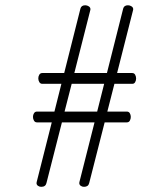

<svg xmlns="http://www.w3.org/2000/svg" viewBox="-20 -659 645 739"><path d="M138.7 60.1Q131.8 60.1 126.2 56.2Q120.6 52.2 120.6 45.9Q120.6 43.5 121.1 42L179.2 -188H122.1Q114.7 -188 110.8 -194.6Q106.9 -201.2 106.9 -209Q106.9 -216.8 110.8 -223.1Q114.7 -229.5 122.1 -229.5H189.5L216.3 -336.4H142.6Q135.3 -336.4 131.3 -343Q127.4 -349.6 127.4 -357.4Q127.4 -365.2 131.3 -371.6Q135.3 -377.9 142.6 -377.9H227.1L289.6 -626Q293 -638.7 308.1 -638.7Q315.4 -638.7 321.8 -634.5Q328.1 -630.4 328.1 -623.5Q328.1 -621.1 327.6 -620.1L266.1 -377.9H391.6L454.1 -626Q457.5 -638.7 472.7 -638.7Q480 -638.7 486.3 -634.5Q492.7 -630.4 492.7 -623.5Q492.7 -621.1 492.2 -620.1L430.7 -377.9H488.8Q496.6 -377.9 500.2 -371.3Q503.9 -364.7 503.9 -356.9Q503.9 -349.1 500.2 -342.8Q496.6 -336.4 489.3 -336.4H420.4L393.1 -229.5H468.3Q476.1 -229.5 479.7 -223.1Q483.4 -216.8 483.4 -209Q483.4 -201.2 479.7 -194.6Q476.1 -188 468.3 -188H382.8L323.2 45.9Q319.8 60.1 303.2 60.1Q296.4 60.1 290.8 56.2Q285.2 52.2 285.2 45.9Q285.2 43.5 285.6 42L343.8 -188H218.3L158.7 45.9Q155.3 60.1 138.7 60.1ZM228.5 -229.5H354L380.9 -336.4H255.9Z"/></svg>

Font: Cutive Mono
Style: Regular
Weight: 400
Designer: Vernon Adams
Foundry: Vernon Adams
Version: Version 1.110; ttfautohint (v1.8.4.7-5d5b)